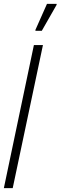

<svg xmlns="http://www.w3.org/2000/svg" viewBox="-22 -977 314 997"><path d="M-2 0 154 -743H201L44 0ZM162 -817V-822L222 -957H272V-952L195 -817Z"/></svg>

Font: Saira UltraCondensed Light
Style: Italic
Weight: 300
Width: 1
Italic angle: -12°
Designer: Hector Gatti with collaboration of the Omnibus-Type team
Foundry: Omnibus-Type
Version: Version 1.101